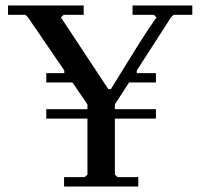

<svg xmlns="http://www.w3.org/2000/svg" viewBox="-20 -681 735 701"><path d="M399.4 -43.9 409.2 -34.2H484.9V0H213.9V-34.2H289.6L299.3 -43.9V-248H148.9V-282.2H299.3V-299.8L244.6 -379.9H148.9V-414.1H214.8V-423.8L82.5 -617.2L72.8 -627H9.3V-661.1H285.6V-627H212.4L202.6 -617.2L375.5 -355.5H384.8Q409.2 -395 439 -443.4Q468.8 -491.7 481 -511.2Q493.2 -530.8 511.5 -558.8Q529.8 -586.9 551.3 -617.2L541.5 -627H463.9V-661.1H682.1V-627H613.8L604 -617.2L479.5 -423.8V-414.1H549.3V-379.9H451.2L399.4 -299.8V-282.2H549.3V-248H399.4Z"/></svg>

Font: Happy Times at the IKOB
Style: Regular
Weight: 400
Designer: Lucas Le Bihan
Foundry: Lucas Le Bihan
Version: Version 1.000;PS 1.0;hotconv 1.0.88;makeotf.lib2.5.647800